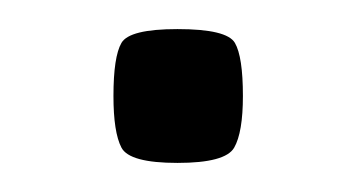

<svg xmlns="http://www.w3.org/2000/svg" viewBox="-20 -108 248 132"><path d="M102 4Q69 4 63.5 -6.5Q58 -17 58 -42Q58 -69 63.5 -78.5Q69 -88 102 -88Q136 -88 141.5 -78.5Q147 -69 147 -42Q147 -17 141 -6.5Q135 4 102 4Z"/></svg>

Font: Smooch Sans Thin ExtraBold
Style: Regular
Weight: 800
Version: Version 1.010